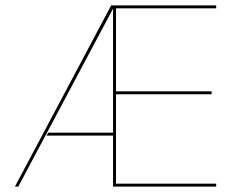

<svg xmlns="http://www.w3.org/2000/svg" viewBox="-20 -695 890 715"><path d="M35.5 0H48L404 -668.5L404.5 -675H394ZM153 -190H404.5V-201H160ZM401 0H785V-11H412V-344H768V-355H412V-664H785V-675H401Z"/></svg>

Font: Anybody Thin
Style: Regular
Weight: 100
Designer: Tyler Finck
Foundry: Etcetera Type Company
Version: Version 1.114;gftools[0.9.25]